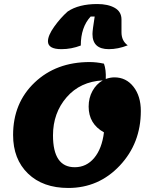

<svg xmlns="http://www.w3.org/2000/svg" viewBox="-20 -908 759 953"><path d="M285 -664Q218 -664 218 -703Q218 -732 249 -775.5Q280 -819 316 -851Q371 -888 463 -888Q516 -888 549.5 -869Q583 -850 583 -811V-748Q583 -705 614 -683Q566 -664 520 -664Q439 -664 439 -739Q439 -758 450 -826H430Q381 -773 381 -682Q334 -664 285 -664ZM319 25Q193 25 119 -46.5Q45 -118 45 -238Q45 -397 152 -498.5Q259 -600 425 -600Q459 -600 496 -592Q507 -562 505 -516Q527 -524 548 -524Q606 -524 642.5 -477.5Q679 -431 679 -357Q679 -197 574.5 -86Q470 25 319 25ZM243 -236Q243 -78 351 -78Q409 -78 447.5 -124Q486 -170 496 -251Q420 -293 420 -379Q420 -422 439 -456.5Q458 -491 490 -509Q378 -503 310.5 -425Q243 -347 243 -236Z"/></svg>

Font: Lemonada
Style: Bold
Weight: 700
Designer: Mohamed Gaber (Arabic), Eduardo Tunni (Latin)
Foundry: Kief Type Foundry
Version: Version 4.004